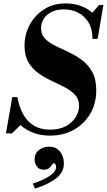

<svg xmlns="http://www.w3.org/2000/svg" viewBox="-20 -783 627 1127"><path d="M274 13Q218 13 174.5 -4Q131 -21 100 -49L50 0H15L52 -213H82Q118 -22 274 -22Q330 -22 367.5 -43Q405 -64 424.5 -95.5Q444 -127 444 -161Q444 -200 421 -225.5Q398 -251 361.5 -270Q325 -289 284 -308Q243 -327 206.5 -352.5Q170 -378 147 -417Q124 -456 124 -515Q124 -579 153.5 -635.5Q183 -692 237.5 -727.5Q292 -763 366 -763Q415 -763 456 -747.5Q497 -732 522 -708L562 -754H587L553 -555H523Q523 -612 500 -650.5Q477 -689 439 -708.5Q401 -728 355 -728Q313 -728 283 -713Q253 -698 237 -673Q221 -648 221 -618Q221 -580 244.5 -556Q268 -532 305 -514Q342 -496 383 -477Q424 -458 461 -430.5Q498 -403 521.5 -360.5Q545 -318 545 -253Q545 -175 509.5 -115Q474 -55 413 -21Q352 13 274 13ZM186 324 172 295Q233 275 271 250Q309 225 309 197Q309 186 304.5 180.5Q300 175 296 175Q291 175 285 184.5Q279 194 268.5 203.5Q258 213 237 213Q209 213 196 194Q183 175 183 153Q183 118 208.5 98Q234 78 268 78Q300 78 319 93.5Q338 109 346.5 131.5Q355 154 355 176Q355 227 311 262.5Q267 298 186 324Z"/></svg>

Font: Libre Bodoni
Style: Italic
Weight: 400
Italic angle: -13°
Designer: Pablo Impallari, Rodrigo Fuenzalida
Foundry: Impallari Type
Version: Version 2.005;gftools[0.9.23]